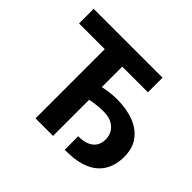

<svg xmlns="http://www.w3.org/2000/svg" viewBox="-165 -949 1178 1178"><g transform="rotate(45 424.5 -359.5)"><path d="M345.3 -298.2V-407.4Q384.4 -418.5 431.9 -427.7Q479.4 -436.9 530.9 -437.1Q611.3 -437.1 674.6 -413.4Q737.8 -389.6 774.4 -340.8Q810.9 -291.9 810.7 -216.4Q810.7 -169.7 795.9 -128.3Q781.1 -86.9 747.5 -55.3Q713.9 -23.6 658.3 -6.4Q602.8 10.8 521.7 9.4L520.9 -107.4Q586.9 -107.4 620.8 -135.3Q654.6 -163.1 654.3 -211.9Q654.6 -263.6 619.1 -294.6Q583.7 -325.7 522.7 -325.6Q483.8 -325.7 436.5 -318.4Q389.3 -311 345.3 -298.2ZM410.4 -711.9V0H258.6V-711.9ZM633 -727.5V-600.8H35.5V-727.5Z"/></g></svg>

Font: Inter
Style: Regular
Weight: 400
Designer: Rasmus Andersson
Foundry: rsms
Version: Version 4.000;git-8c9346024